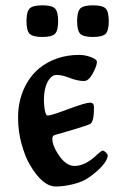

<svg xmlns="http://www.w3.org/2000/svg" viewBox="-20 -675 439 711"><path d="M89.8 -549.8Q78.1 -561.5 78.1 -596.7Q78.1 -631.8 89.8 -643.6Q101.6 -655.3 136.7 -655.3Q171.9 -655.3 183.6 -643.6Q195.3 -631.8 195.3 -596.7Q195.3 -561.5 183.6 -549.8Q171.9 -538.1 136.7 -538.1Q101.6 -538.1 89.8 -549.8ZM277.3 -549.8Q265.6 -561.5 265.6 -596.7Q265.6 -631.8 277.3 -643.6Q289.1 -655.3 324.2 -655.3Q359.4 -655.3 371.1 -643.6Q382.8 -631.8 382.8 -596.7Q382.8 -561.5 371.1 -549.8Q359.4 -538.1 324.2 -538.1Q289.1 -538.1 277.3 -549.8ZM46.9 -240.2Q46.9 -295.9 67.4 -343.3Q87.9 -390.6 125 -421.9Q187.5 -471.7 273.4 -471.7Q294.9 -471.7 316.9 -463.4Q338.9 -455.1 338.9 -446.3Q338.9 -431.6 323.7 -403.3Q308.6 -375 291 -375Q266.6 -375 234.4 -387.7Q210 -397.5 189.5 -397.5Q169.9 -397.5 156.2 -371.6Q142.6 -345.7 142.6 -304.7Q142.6 -298.8 143.1 -291Q143.6 -283.2 145 -272.5Q146.5 -261.7 149.4 -254.4Q152.3 -247.1 157.2 -247.1Q169.9 -247.1 239.3 -273.4Q297.9 -294.9 313.5 -294.9Q328.1 -294.9 328.1 -277.3Q328.1 -226.6 315.4 -216.8Q302.7 -209 185.5 -175.8Q173.8 -173.8 173.8 -162.1Q173.8 -136.7 194.3 -105.5Q222.7 -60.5 255.9 -60.5Q296.9 -60.5 340.8 -103.5Q355.5 -117.2 360.4 -117.2Q365.2 -117.2 372.1 -110.4Q378.9 -103.5 378.9 -99.6Q378.9 -84 359.4 -61.5Q339.8 -39.1 308.6 -17.6Q287.1 -2 252 6.8Q216.8 15.6 186.5 15.6Q137.7 15.6 90.8 -64.5Q74.2 -91.8 60.5 -139.6Q46.9 -187.5 46.9 -240.2Z"/></svg>

Font: Monomakh Unicode TT
Style: Medium
Weight: 500
Designer: Alexey Kryukov, Aleksandr Andreev
Version: Version 1.1